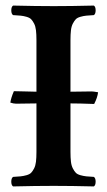

<svg xmlns="http://www.w3.org/2000/svg" viewBox="-20 -667 384 689"><path d="M110.8 -522.9Q110.8 -543.9 109.1 -558.3Q107.4 -572.8 102.3 -582.5Q97.2 -592.3 91.8 -597.9Q86.4 -603.5 75.2 -606.7Q64 -609.9 54.2 -610.8Q44.4 -611.8 26.9 -612.8Q20.5 -617.2 20.5 -629.9Q20.5 -642.6 26.9 -647Q110.8 -645 172.9 -645Q234.9 -645 316.9 -647Q323.2 -642.6 323.2 -629.9Q323.2 -617.2 316.9 -612.8Q299.3 -611.8 289.6 -610.8Q279.8 -609.9 268.6 -606.7Q257.3 -603.5 252 -597.9Q246.6 -592.3 241.5 -582.5Q236.3 -572.8 234.6 -558.3Q232.9 -543.9 232.9 -522.9V-337.9Q246.1 -337.9 271.7 -338.4Q297.4 -338.9 309.1 -338.9Q314.5 -338.9 332 -335.9Q329.6 -316.4 317.9 -293.9Q264.2 -295.9 232.9 -295.9V-122.1Q232.9 -101.1 234.6 -86.7Q236.3 -72.3 241.5 -62.5Q246.6 -52.7 252 -47.1Q257.3 -41.5 268.6 -38.3Q279.8 -35.2 289.6 -34.2Q299.3 -33.2 316.9 -32.2Q323.2 -27.8 323.2 -15.1Q323.2 -2.4 316.9 2Q234.9 0 172.9 0Q108.9 0 26.9 2Q20.5 -2.4 20.5 -15.1Q20.5 -27.8 26.9 -32.2Q44.4 -33.2 54.2 -34.2Q64 -35.2 75.2 -38.3Q86.4 -41.5 91.8 -47.1Q97.2 -52.7 102.3 -62.5Q107.4 -72.3 109.1 -86.7Q110.8 -101.1 110.8 -122.1V-295.9Q98.1 -295.9 74 -295.4Q49.8 -294.9 38.1 -294.9Q28.8 -294.9 17.1 -298.8Q19.5 -315.9 29.8 -339.8Q43 -339.4 70.1 -338.9Q97.2 -338.4 110.8 -337.9Z"/></svg>

Font: Common Serif SemiBold
Style: Regular
Weight: 600
Designer: Philipp H. Poll, Khaled Hosny
Foundry: Stefan Peev, Context Ltd.
Version: Version 1.026